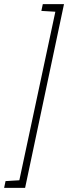

<svg xmlns="http://www.w3.org/2000/svg" viewBox="-85 -763 331 933"><path d="M-65 150 -58 117 9 113 184 -706 116 -710 123 -743H226L37 150Z"/></svg>

Font: Saira Condensed Thin
Style: Italic
Weight: 250
Width: 3
Italic angle: -12°
Designer: Hector Gatti with collaboration of the Omnibus-Type team
Foundry: Omnibus-Type
Version: Version 1.101